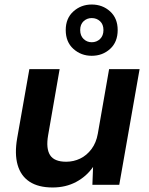

<svg xmlns="http://www.w3.org/2000/svg" viewBox="-20 -818 661 850"><path d="M213 12Q150 12 111 -13.5Q72 -39 58 -88Q44 -137 56 -206L110 -512H244L193 -219Q183 -161 201.5 -131.5Q220 -102 273 -102Q306 -102 335 -116Q364 -130 385 -158Q406 -186 413 -226L463 -512H598L508 0H389L392 -79Q363 -37 317 -12.5Q271 12 213 12ZM386 -571Q339 -571 305 -601.5Q271 -632 271 -685Q271 -737 305 -767.5Q339 -798 386 -798Q434 -798 467.5 -767.5Q501 -737 501 -685Q501 -632 467.5 -601.5Q434 -571 386 -571ZM386 -631Q408 -631 423 -645.5Q438 -660 438 -685Q438 -710 423 -724Q408 -738 386 -738Q365 -738 350 -724Q335 -710 335 -685Q335 -660 350 -645.5Q365 -631 386 -631Z"/></svg>

Font: DM Sans 12pt
Style: Bold Italic
Weight: 700
Italic angle: -10°
Version: Version 4.004;gftools[0.9.30]